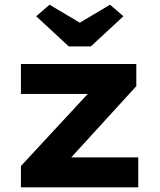

<svg xmlns="http://www.w3.org/2000/svg" viewBox="-20 -806 688 826"><path d="M70 0V-91.7L405.5 -453.7L412.5 -402H70V-530.7H566.4V-435.3L245.4 -84L235.4 -128.8H574.7V0ZM275.7 -606.4 135.7 -736.1 193.2 -785.7 338.3 -699.5H308.3L453.4 -785.7L510.9 -736.1L370.9 -606.4Z"/></svg>

Font: Lexend Exa
Style: Regular
Weight: 400
Designer: Bonnie Shaver-Troup, Thomas Jockin
Foundry: Lexend
Version: Version 1.007